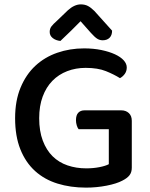

<svg xmlns="http://www.w3.org/2000/svg" viewBox="-20 -843 686 877"><path d="M582 -77Q582 -56 571.5 -42.5Q561 -29 539 -18Q513 -4 467 5Q421 14 373 14Q302 14 242.5 -4.5Q183 -23 140 -62Q97 -101 73 -161Q49 -221 49 -303Q49 -383 74 -443Q99 -503 141.5 -542.5Q184 -582 241.5 -602Q299 -622 364 -622Q407 -622 443 -614.5Q479 -607 505 -595Q531 -583 545 -567.5Q559 -552 559 -535Q559 -518 550 -505.5Q541 -493 528 -486Q501 -503 464 -518Q427 -533 371 -533Q326 -533 287 -518Q248 -503 219.5 -474Q191 -445 175 -402Q159 -359 159 -303Q159 -244 175.5 -200.5Q192 -157 220.5 -129Q249 -101 288.5 -87.5Q328 -74 374 -74Q406 -74 434 -79.5Q462 -85 477 -93V-253H339Q334 -259 330.5 -270.5Q327 -282 327 -294Q327 -317 337.5 -328Q348 -339 366 -339H534Q555 -339 568.5 -326.5Q582 -314 582 -291ZM348 -746Q329 -727 305.5 -703.5Q282 -680 256 -656Q235 -658 221 -669Q207 -680 207 -697Q207 -712 215 -722.5Q223 -733 239 -747L290 -796Q320 -823 349 -823Q368 -823 382 -815.5Q396 -808 411 -793L492 -703Q492 -682 480.5 -670.5Q469 -659 449 -659Q435 -659 423.5 -666.5Q412 -674 395 -693Z"/></svg>

Font: Baloo Bhai 2 Medium
Style: Regular
Weight: 500
Designer: Supriya Tembe, Noopur Datye and Ek Type
Foundry: Ek Type
Version: Version 1.640;PS 1.000;hotconv 16.6.51;makeotf.lib2.5.65220;